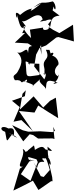

<svg xmlns="http://www.w3.org/2000/svg" viewBox="783 -1622 1078 2748"><g transform="rotate(-90 1322.0 -248.0)"><path d="M545 -386C501 -405 557 -499 434 -434C532 -379 596 -485 539 -455C440 -438 290 -567 312 -460L282 -503L-32 -596C14 -502 59 -407 110 -316L-23 -237L103 -55L102 -35L161 -40L365 -87C289 -47 400 -57 443 -97C491 -88 373 -98 597 -107C521 -13 523 -31 559 -139C604 -171 614 -194 534 -313C449 -278 549 -280 615 -301ZM432 -162C407 -137 501 -143 295 -83L263 -74L163 -162L175 -204L375 -307C255 -233 287 -272 355 -235C415 -200 337 -106 424 -187ZM398 -366C477 -413 442 -370 416 -265L376 -246L107 -351L210 -498L195 -494L415 -348C372 -450 350 -497 405 -289Z M823 0 805 -37 817 -211 811 -381 831 -460 905 -613 673 -454 775 -362 763 -313 713 -242 715 -37 707 -7 881 -25ZM755 -590C862 -573 866 -607 857 -666C916 -768 840 -809 809 -713C629 -680 675 -700 775 -611C713 -514 702 -523 797 -667Z M1404 -418 1319 -431 1254 -616 1163 -505 954 -594 977 -480 821 -318 1108 -517 1085 -293 1186 -240C1124 -146 1064 -51 1005 46L1298 12L1253 -71L1157 -169L1317 -306L1127 -503L1354 -465Z M1982 -79 1983 -130C1824 -57 1870 -192 1727 -154C1695 -143 1660 -159 1628 -143C1640 -210 1689 -85 1560 -153L1745 -298L1915 -270L2051 -199L1914 -192L2043 -219C2030 -389 2053 -371 1936 -386C2055 -400 1911 -460 1947 -540C1878 -470 1806 -454 1671 -533C1613 -562 1630 -624 1548 -574C1561 -436 1477 -525 1545 -423C1588 -389 1484 -384 1538 -469C1526 -420 1472 -252 1462 -325L1568 -206C1513 -265 1457 -112 1407 -131C1511 -120 1583 -145 1511 38C1465 -105 1514 54 1630 52C1561 89 1638 -72 1759 37C1771 71 1881 42 1899 -40C1978 25 1930 -126 1884 -47ZM1847 -318 1789 -386 1783 -224 1623 -222C1590 -453 1578 -394 1813 -421C1831 -397 1745 -319 1784 -380Z M2221 -470 2225 -428 2086 -575 2075 -388 2013 -292 1990 -268 2046 -127 2159 18 2166 48 2103 271 2342 258 2222 63 2303 -92C2259 -107 2208 76 2300 -73C2372 -49 2462 -73 2472 66C2586 -81 2517 -22 2604 -24C2493 18 2639 23 2676 -32C2626 -219 2707 -150 2588 -309L2652 -192C2510 -360 2536 -366 2573 -327C2559 -435 2459 -512 2485 -503C2591 -615 2350 -524 2487 -545C2355 -507 2250 -492 2318 -422ZM2347 -100C2284 -11 2229 -191 2301 -170L2272 -359L2151 -342C2242 -436 2334 -489 2319 -416L2397 -474C2351 -408 2576 -249 2425 -169L2387 -215C2396 -122 2419 -120 2488 -202C2324 -152 2438 -139 2412 -48Z"/></g></svg>

Font: Asimov Silicon
Style: Regular
Weight: 400
Designer: Google
Version: Version 2.000980; 2014